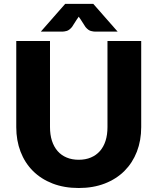

<svg xmlns="http://www.w3.org/2000/svg" viewBox="-20 -934 789 962"><path d="M374.5 -133.5Q408.5 -133.5 435.2 -144.8Q462 -156 480.5 -177Q499 -198 508.8 -228.2Q518.5 -258.5 518.5 -297V-728.5H687.5V-297Q687.5 -230 665.8 -174Q644 -118 603.5 -77.5Q563 -37 505 -14.5Q447 8 374.5 8Q301.5 8 243.5 -14.5Q185.5 -37 145 -77.5Q104.5 -118 83 -174Q61.5 -230 61.5 -297V-728.5H230.5V-297.5Q230.5 -259 240.2 -228.8Q250 -198.5 268.5 -177.2Q287 -156 313.8 -144.8Q340.5 -133.5 374.5 -133.5ZM569.5 -775.5H457.5Q448.5 -775.5 435.5 -778.8Q422.5 -782 408.5 -798.5L383.5 -837.5Q381 -841 378.8 -844Q376.5 -847 374.5 -850.5Q372.5 -847 370.2 -844Q368 -841 365.5 -837.5L340.5 -798.5Q326.5 -782 313.5 -778.8Q300.5 -775.5 291.5 -775.5H184.5L306.5 -914.5H447.5Z"/></svg>

Font: Lato 2
Style: Regular
Weight: 900
Designer: Lukasz Dziedzic with Adam Twardoch and Botio Nikoltchev
Foundry: tyPoland Lukasz Dziedzic
Version: Version 2.015; 2015-08-06; http://www.latofonts.com/